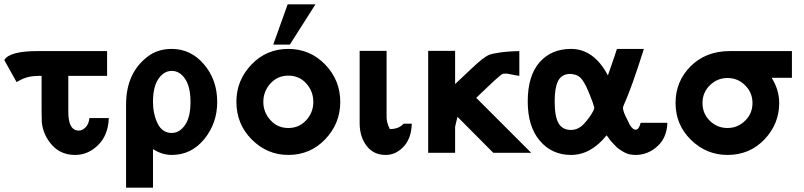

<svg xmlns="http://www.w3.org/2000/svg" viewBox="-48 -709 3732 891"><path d="M-28 -430Q-5 -472 128 -472H449V-357H269V-190Q269 -103 318 -103Q334 -103 349 -118Q364 -133 367 -161H457Q454 -82 407.5 -36Q361 10 301 10Q235 10 194 -35Q153 -80 146 -141Q145 -158 145 -195V-357Q124 -357 107 -355.5Q90 -354 77.5 -350Q65 -346 58.5 -343.5Q52 -341 41.5 -335Q31 -329 29 -328Z M537 162V-222Q537 -304 567 -363Q592 -412 638 -447Q684 -482 749 -482Q838 -482 899 -410Q960 -338 960 -236Q960 -137 900 -63.5Q840 10 749 10Q704 10 662 -17V162ZM662 -236Q662 -180 683.5 -136Q705 -92 749 -92Q785 -92 810.5 -128.5Q836 -165 836 -236Q836 -306 811 -343Q786 -380 749 -380Q713 -380 687.5 -343.5Q662 -307 662 -236Z M1220 -502 1287 -689H1416L1297 -502ZM1049 -237Q1049 -336 1118.5 -409Q1188 -482 1290 -482Q1391 -482 1461 -409.5Q1531 -337 1531 -236Q1531 -136 1461.5 -63Q1392 10 1290 10Q1192 10 1120.5 -61.5Q1049 -133 1049 -237ZM1174 -236Q1174 -188 1207 -151.5Q1240 -115 1290 -115Q1340 -115 1373 -151Q1406 -187 1406 -236Q1406 -285 1373.5 -321.5Q1341 -358 1290 -358Q1240 -358 1207 -321.5Q1174 -285 1174 -236Z M1621 -137V-473H1746V-170V-164Q1746 -140 1761 -110Q1803 -110 1825 -135H1863Q1861 -67 1825 -28.5Q1789 10 1742 10Q1685 10 1653 -32.5Q1621 -75 1621 -137Z M1939 0V-473H2064V-319Q2082 -336 2105.5 -358Q2129 -380 2140 -390.5Q2151 -401 2166 -414.5Q2181 -428 2188.5 -433.5Q2196 -439 2206.5 -446Q2217 -453 2224.5 -455.5Q2232 -458 2240.5 -460Q2249 -462 2259 -463Q2291 -470 2362 -472V-357Q2341 -360 2323 -364Q2305 -368 2304 -367.5Q2303 -367 2288 -367Q2278 -364 2267 -353Q2252 -341 2216.5 -307Q2181 -273 2162 -255L2417 0H2241L2075 -167L2064 -121V0Z M2401 -238Q2401 -357 2455.5 -419.5Q2510 -482 2602 -482Q2708 -482 2773 -359Q2807 -456 2815 -482H2940Q2882 -298 2847 -222Q2843 -212 2843 -209Q2843 -191 2862 -156Q2882 -107 2902 -107Q2917 -107 2925 -139H3049Q3047 -70 3002.5 -30Q2958 10 2902 10Q2887 10 2873 7Q2859 4 2846.5 -3.5Q2834 -11 2825 -17Q2816 -23 2805.5 -34.5Q2795 -46 2790.5 -50.5Q2786 -55 2777 -68L2767 -81Q2694 10 2602 10Q2513 10 2457 -56Q2401 -122 2401 -238ZM2526 -239Q2526 -168 2544 -137Q2562 -106 2602 -106Q2636 -106 2663 -135.5Q2690 -165 2706 -196Q2707 -199 2708.5 -203.5Q2710 -208 2710 -209Q2706 -227 2689 -269Q2671 -315 2654.5 -338Q2638 -361 2613 -364Q2607 -366 2593 -366Q2556 -363 2541 -331.5Q2526 -300 2526 -239Z M3339 -472H3627V-348H3533Q3568 -292 3568 -231Q3568 -134 3499.5 -62Q3431 10 3328 10Q3230 10 3158.5 -60Q3087 -130 3087 -231Q3087 -332 3157.5 -402Q3228 -472 3339 -472ZM3328 -115Q3375 -115 3409.5 -148.5Q3444 -182 3444 -231Q3444 -279 3410 -313Q3376 -347 3328 -347Q3281 -347 3246.5 -313.5Q3212 -280 3212 -231Q3212 -182 3246 -148.5Q3280 -115 3328 -115Z"/></svg>

Font: Coval
Style: Bold
Weight: 700
Foundry: Context Ltd
Version: Version 001.000